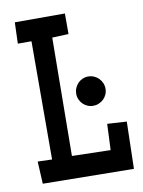

<svg xmlns="http://www.w3.org/2000/svg" viewBox="-80 -743 596 800"><g transform="rotate(-10 218.5 -343.0)"><path d="M426.3 -198.2 421.4 1 36.6 -3.9 31.7 -98.6 92.3 -96.7 93.3 -596.7H35.6L38.6 -686.5H250.5V-599.6L181.2 -596.7L176.3 -96.7L339.4 -92.8L344.2 -203.1ZM362.8 -348.6Q362.8 -335.9 357.9 -324.7Q353 -313.5 344.5 -305.2Q335.9 -296.9 324.5 -292Q313 -287.1 300.3 -287.1Q287.6 -287.1 276.4 -292Q265.1 -296.9 256.8 -305.2Q248.5 -313.5 243.7 -324.7Q238.8 -335.9 238.8 -348.6Q238.8 -361.3 243.7 -372.8Q248.5 -384.3 256.8 -392.8Q265.1 -401.4 276.4 -406.2Q287.6 -411.1 300.3 -411.1Q313 -411.1 324.5 -406.2Q335.9 -401.4 344.5 -392.8Q353 -384.3 357.9 -372.8Q362.8 -361.3 362.8 -348.6Z"/></g></svg>

Font: Maiden Orange
Style: Regular
Weight: 400
Designer: Astigmatic (AOETI)
Foundry: Astigmatic (AOETI)
Version: Version 1.001